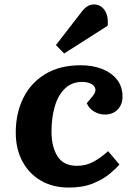

<svg xmlns="http://www.w3.org/2000/svg" viewBox="-20 -831 615 865"><path d="M344 -537Q397 -537 439.5 -520.5Q482 -504 507 -472.5Q532 -441 532 -395Q532 -361 510.5 -338Q489 -315 452 -315Q427 -315 404 -328.5Q381 -342 371 -366L395 -395Q413 -415 409.5 -430.5Q406 -446 389.5 -454Q373 -462 350 -462Q304 -462 273 -432.5Q242 -403 227 -352Q212 -301 212 -238Q212 -170 239 -127Q266 -84 327 -84Q367 -84 400.5 -102Q434 -120 467 -150L518 -90Q504 -73 475 -48.5Q446 -24 400 -5Q354 14 290 14Q219 14 165.5 -16.5Q112 -47 81.5 -103Q51 -159 51 -234Q51 -320 84.5 -388.5Q118 -457 183.5 -497Q249 -537 344 -537ZM348 -778Q360 -794 373.5 -802.5Q387 -811 404 -811Q433 -811 451 -785.5Q469 -760 465 -715L269 -590L232 -628Z"/></svg>

Font: Literata 7pt
Style: Bold Italic
Weight: 700
Italic angle: -2°
Designer: Latin by Veronika Burian and Jose Scaglione. Greek by Irene Vlachou. Cyrillic by Vera Evstafieva
Foundry: TypeTogether
Version: Version 3.002